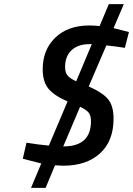

<svg xmlns="http://www.w3.org/2000/svg" viewBox="-20 -796 648 935"><path d="M533 -218Q533 -109 467 -49Q401 11 288 11Q274 11 248 9L202 119H131L181 0L91 -23L109 -101Q163 -92 218 -87L309 -302Q244 -330 216 -364Q188 -398 188 -459Q188 -554 249.5 -613Q311 -672 415 -672Q440 -672 465 -669L510 -776H583L533 -659L608 -640L588 -563Q545 -570 498 -575L412 -375Q482 -344 507.5 -311.5Q533 -279 533 -218ZM423 -206Q423 -232 412.5 -246.5Q402 -261 370 -276L288 -83H289Q423 -83 423 -206ZM297 -470Q297 -444 308 -429.5Q319 -415 351 -400L427 -581H416Q360 -581 328.5 -551.5Q297 -522 297 -470Z"/></svg>

Font: Titillium Web
Style: SemiBold Italic
Weight: 600
Italic angle: -13°
Version: Version 1.001;PS 57.000;hotconv 1.0.70;makeotf.lib2.5.55311